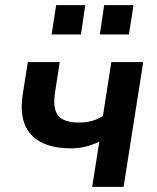

<svg xmlns="http://www.w3.org/2000/svg" viewBox="-20 -732 614 752"><path d="M341 0 369 -177Q341 -164 314.5 -157.5Q288 -151 258 -151Q151 -151 102 -204.5Q53 -258 69 -362L89 -489H214L196 -373Q189 -331 196 -304Q203 -277 226 -264.5Q249 -252 289 -252Q316 -252 338.5 -258Q361 -264 383 -277L416 -489H541L464 0ZM371 -597 388 -712H503L485 -597ZM182 -597 200 -712H314L297 -597Z"/></svg>

Font: Nunito Sans 12pt
Style: Bold Italic
Weight: 700
Italic angle: -9°
Designer: Vernon Adams
Foundry: Vernon Adams
Version: Version 3.101;gftools[0.9.27]